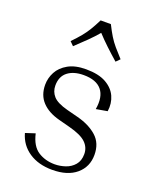

<svg xmlns="http://www.w3.org/2000/svg" viewBox="-140 -823 749 917"><g transform="rotate(20 235.0 -365.0)"><path d="M244 -211 187 -226Q130 -241 98.5 -274.5Q67 -308 67 -361Q67 -395 83.5 -426Q100 -457 135.5 -477Q171 -497 226 -497Q290 -497 328 -475.5Q366 -454 381.5 -419.5Q397 -385 391 -344L334 -334Q345 -399 317 -433Q289 -467 225 -467Q174 -467 144 -443.5Q114 -420 114 -374Q114 -343 134 -320.5Q154 -298 207 -284L265 -269Q327 -253 365 -219Q403 -185 403 -126Q403 -65 359 -27.5Q315 10 237 10Q167 10 119 -22Q71 -54 55 -111L104 -127Q118 -66 154.5 -42.5Q191 -19 239 -19Q266 -19 293 -28Q320 -37 338 -58Q356 -79 356 -113Q356 -147 331 -171Q306 -195 244 -211ZM364 -598 345 -579Q313 -607 285.5 -633Q258 -659 234 -685Q212 -659 186 -633.5Q160 -608 129 -579L110 -598Q135 -624 151.5 -644Q168 -664 181.5 -686Q195 -708 211 -740H263Q279 -708 292.5 -686Q306 -664 323 -644Q340 -624 364 -598Z"/></g></svg>

Font: Inria Serif Light
Style: Regular
Weight: 300
Designer: Black Foundry Team
Foundry: Black Foundry
Version: Version 1.000; ttfautohint (v1.8.3)